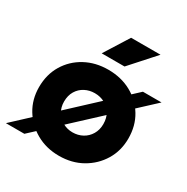

<svg xmlns="http://www.w3.org/2000/svg" viewBox="-202 -904 1034 1063"><g transform="rotate(30 315.5 -373.0)"><path d="M315 10Q397 10 461.5 -26.5Q526 -63 563.5 -125Q601 -187 601 -265Q601 -346 563.5 -408Q526 -470 461.5 -505Q397 -540 315 -540Q234 -540 169.5 -505Q105 -470 67.5 -408Q30 -346 30 -265Q30 -187 67.5 -125Q105 -63 169.5 -26.5Q234 10 315 10ZM315 -140Q281 -140 252.5 -156Q224 -172 207 -200Q190 -228 190 -265Q190 -304 207 -332Q224 -360 252.5 -375Q281 -390 315 -390Q350 -390 378.5 -375Q407 -360 424 -332Q441 -304 441 -265Q441 -228 424 -199.5Q407 -171 378.5 -155.5Q350 -140 315 -140ZM660 -530H541L-29 0H89ZM523 -756H335L237 -600Q237 -600 251.5 -600Q266 -600 288 -600Q310 -600 332 -600Q354 -600 368.5 -600Q383 -600 383 -600Z"/></g></svg>

Font: Roundo Variable
Style: Regular
Weight: 200
Designer: Shiva Nallaperumal
Foundry: Indian Type Foundry
Version: Version 2.000